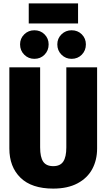

<svg xmlns="http://www.w3.org/2000/svg" viewBox="-20 -1091 625 1129"><path d="M551 -218Q551 -150 522.5 -97Q494 -44 436 -13Q378 18 293 18Q166 18 100.5 -46Q35 -110 35 -218V-695H216V-224Q216 -167 234 -140.5Q252 -114 293 -114Q334 -114 352 -141Q370 -168 370 -224V-695H551ZM266 -830Q266 -794 242 -769.5Q218 -745 182 -745Q147 -745 122.5 -769.5Q98 -794 98 -830Q98 -865 122.5 -889Q147 -913 182 -913Q218 -913 242 -889Q266 -865 266 -830ZM485 -830Q485 -794 461 -769.5Q437 -745 401 -745Q366 -745 341.5 -769.5Q317 -794 317 -830Q317 -865 341.5 -889Q366 -913 401 -913Q437 -913 461 -889Q485 -865 485 -830ZM439 -953H149V-1071H439Z"/></svg>

Font: Fira Sans Condensed ExtraBold
Style: Regular
Weight: 800
Width: 3
Designer: Carrois Corporate & Edenspiekermann AG
Foundry: Carrois Corporate GbR & Edenspiekermann AG
Version: Version 4.203